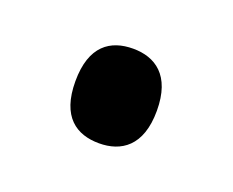

<svg xmlns="http://www.w3.org/2000/svg" viewBox="-41 -182 301 248"><g transform="rotate(20 109.0 -58.0)"><path d="M109 7C139 7 165 -9 165 -58C165 -107 139 -123 109 -123C78 -123 53 -107 53 -58C53 -9 78 7 109 7Z"/></g></svg>

Font: Noto Serif Khmer ExtraCondensed Medium
Style: Regular
Weight: 500
Width: 2
Designer: Danh Hong and the Monotype Design Team
Foundry: Monotype Imaging Inc.
Version: Version 2.004